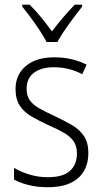

<svg xmlns="http://www.w3.org/2000/svg" viewBox="-20 -784 434 814"><path d="M354.5 -135.3Q354.5 -89.8 334.7 -57.1Q314.9 -24.4 276.9 -7.3Q238.8 9.8 182.6 9.8Q136.7 9.8 100.1 0.2Q63.5 -9.3 39.6 -22.5V-72.3Q68.8 -54.7 106 -43.7Q143.1 -32.7 182.6 -32.7Q247.1 -32.7 276.6 -59.6Q306.2 -86.4 306.2 -133.8Q306.2 -164.6 292.2 -184.8Q278.3 -205.1 252 -220.5Q225.6 -235.8 187.5 -252.4Q146 -271.5 114 -290Q82 -308.6 64 -335.9Q45.9 -363.3 45.9 -406.7Q45.9 -467.3 89.6 -504.2Q133.3 -541 210.4 -541Q250 -541 284.4 -532.7Q318.8 -524.4 347.2 -509.8L328.6 -469.2Q304.2 -482.9 272.7 -491Q241.2 -499 209.5 -499Q155.3 -499 124 -475.6Q92.8 -452.1 92.8 -408.2Q92.8 -377.9 106.4 -358.6Q120.1 -339.4 146.7 -324.5Q173.3 -309.6 211.4 -292Q251 -273.4 283.7 -254.6Q316.4 -235.8 335.4 -208Q354.5 -180.2 354.5 -135.3ZM177.7 -606Q165.5 -628.9 147.5 -656.2Q129.4 -683.6 109.9 -710Q90.3 -736.3 74.2 -755.9V-764.2H105.5Q128.9 -741.7 154.1 -710.9Q179.2 -680.2 200.2 -650.9Q223.1 -681.2 246.8 -709Q270.5 -736.8 296.9 -764.2H328.1V-755.9Q312 -735.4 292 -708.7Q272 -682.1 253.7 -655.3Q235.4 -628.4 223.1 -606Z"/></svg>

Font: Open Sans SemiCondensed Light
Style: Regular
Weight: 300
Width: 4
Designer: Monotype Design Team
Foundry: Monotype Imaging Inc.
Version: Version 3.000